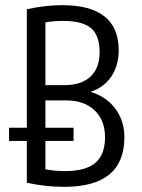

<svg xmlns="http://www.w3.org/2000/svg" viewBox="-20 -719 551 744"><path d="M229 5Q194 5 156.5 1Q119 -3 84 -11V-173H15V-224H84V-683Q119 -691 153.5 -695Q188 -699 221 -699Q440 -699 440 -524Q440 -466 412 -423.5Q384 -381 331 -363Q393 -344 427.5 -297Q462 -250 462 -187Q462 5 229 5ZM156 -389H229Q295 -389 330.5 -422Q366 -455 366 -517Q366 -582 332.5 -610Q299 -638 224 -638Q183 -638 156 -632ZM232 -56Q312 -56 349.5 -88Q387 -120 387 -187Q387 -253 346.5 -291.5Q306 -330 235 -330H156V-224H265V-173H156V-63Q191 -56 232 -56Z"/></svg>

Font: Ubuntu Sans Condensed
Style: Regular
Weight: 400
Width: 3
Designer: Dalton Maag Ltd
Foundry: Dalton Maag Ltd
Version: Version 1.006; ttfautohint (v1.8.4.7-5d5b)